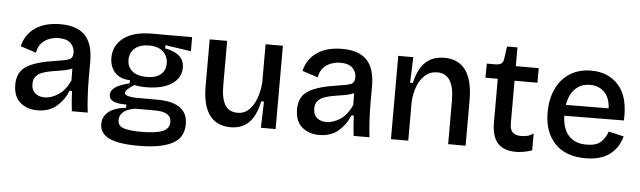

<svg xmlns="http://www.w3.org/2000/svg" viewBox="-50 -826 3983 1194"><g transform="rotate(5 1941.5 -229.5)"><path d="M196 13Q131 13 88.5 -24Q46 -61 46 -135Q46 -214 104 -250Q162 -286 289 -304Q342 -311 366 -320.5Q390 -330 390 -364Q390 -397 366 -421.5Q342 -446 291 -446Q262 -446 233.5 -436Q205 -426 184 -403.5Q163 -381 157 -343L59 -375Q77 -450 137.5 -491.5Q198 -533 294 -533Q397 -533 447.5 -481Q498 -429 498 -318V-212Q498 -162 501 -105.5Q504 -49 510 0H411Q404 -58 401 -126H386Q364 -69 317 -28Q270 13 196 13ZM234 -71Q275 -71 319 -99Q363 -127 392 -191L391 -265Q367 -254 335.5 -248.5Q304 -243 272 -238Q240 -233 212.5 -224Q185 -215 168.5 -197Q152 -179 152 -147Q152 -110 175 -90.5Q198 -71 234 -71Z M842 178Q716 178 658 149.5Q600 121 600 62Q600 17 636 -13Q672 -43 745 -51V-71Q637 -69 637 -122Q637 -149 664 -169Q691 -189 754 -204V-224Q693 -225 660 -261Q627 -297 627 -354Q627 -430 688.5 -477Q750 -524 865 -524H1116V-436L955 -460V-440Q1014 -429 1044.5 -402Q1075 -375 1075 -330Q1075 -266 1017.5 -227.5Q960 -189 855 -189Q842 -189 826.5 -190Q811 -191 783 -196Q758 -179 744 -166.5Q730 -154 730 -144Q730 -133 742.5 -127.5Q755 -122 774 -120Q793 -118 810 -118H938Q957 -118 988.5 -114.5Q1020 -111 1051 -98Q1082 -85 1103 -57Q1124 -29 1124 20Q1124 104 1052 141Q980 178 842 178ZM856 -253Q913 -253 943 -278.5Q973 -304 973 -346Q973 -391 942.5 -420Q912 -449 854 -449Q796 -449 765 -421Q734 -393 734 -349Q734 -306 765 -279.5Q796 -253 856 -253ZM849 90Q945 90 986 72Q1027 54 1027 14Q1027 -10 1015 -23Q1003 -36 985 -42Q967 -48 949 -49Q931 -50 919 -50H800Q747 -40 726 -19Q705 2 705 28Q705 67 744.5 78.5Q784 90 849 90Z M1404 13Q1226 13 1226 -230V-520H1335V-242Q1335 -160 1360 -120Q1385 -80 1439 -80Q1478 -80 1506.5 -106Q1535 -132 1552.5 -177Q1570 -222 1575 -280V-520H1683V0H1591L1596 -164H1579Q1559 -71 1515.5 -29Q1472 13 1404 13Z M1955 13Q1890 13 1847.5 -24Q1805 -61 1805 -135Q1805 -214 1863 -250Q1921 -286 2048 -304Q2101 -311 2125 -320.5Q2149 -330 2149 -364Q2149 -397 2125 -421.5Q2101 -446 2050 -446Q2021 -446 1992.5 -436Q1964 -426 1943 -403.5Q1922 -381 1916 -343L1818 -375Q1836 -450 1896.5 -491.5Q1957 -533 2053 -533Q2156 -533 2206.5 -481Q2257 -429 2257 -318V-212Q2257 -162 2260 -105.5Q2263 -49 2269 0H2170Q2163 -58 2160 -126H2145Q2123 -69 2076 -28Q2029 13 1955 13ZM1993 -71Q2034 -71 2078 -99Q2122 -127 2151 -191L2150 -265Q2126 -254 2094.5 -248.5Q2063 -243 2031 -238Q1999 -233 1971.5 -224Q1944 -215 1927.5 -197Q1911 -179 1911 -147Q1911 -110 1934 -90.5Q1957 -71 1993 -71Z M2403 0V-520H2497L2491 -360H2508Q2528 -448 2572.5 -490.5Q2617 -533 2691 -533Q2778 -533 2823.5 -471Q2869 -409 2869 -282V0H2760V-271Q2760 -357 2733 -398Q2706 -439 2655 -439Q2610 -439 2578.5 -411Q2547 -383 2530 -337Q2513 -291 2511 -238V0Z M3184 11Q3106 11 3069 -31Q3032 -73 3032 -160V-432H2955L2956 -520H3007Q3033 -520 3045.5 -528.5Q3058 -537 3061 -559L3072 -637H3137V-520H3280V-429H3137V-163Q3137 -124 3154.5 -107Q3172 -90 3208 -90Q3226 -90 3246 -94.5Q3266 -99 3284 -113V-7Q3254 3 3229 7Q3204 11 3184 11Z M3617 13Q3493 13 3426 -58Q3359 -129 3359 -251Q3359 -333 3388 -396.5Q3417 -460 3473 -496.5Q3529 -533 3608 -533Q3716 -533 3779.5 -460.5Q3843 -388 3836 -242L3464 -239Q3467 -156 3506.5 -114Q3546 -72 3618 -72Q3679 -72 3707.5 -99.5Q3736 -127 3748 -165L3843 -143Q3824 -71 3768.5 -29Q3713 13 3617 13ZM3609 -444Q3553 -445 3516 -409Q3479 -373 3468 -307L3735 -309Q3731 -378 3695 -411.5Q3659 -445 3609 -444Z"/></g></svg>

Font: Bricolage Grotesque 12pt Medium
Style: Regular
Weight: 500
Designer: Mathieu Triay
Foundry: Atelier Triay
Version: Version 1.001; ttfautohint (v1.8.4.7-5d5b);gftools[0.9.33.de